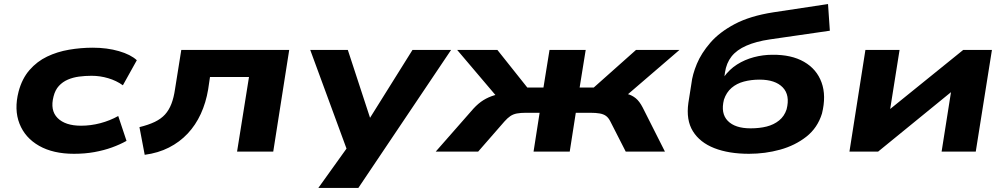

<svg xmlns="http://www.w3.org/2000/svg" viewBox="-20 -750 4988 950"><path d="M346 11Q243 11 173.5 -28.5Q104 -68 76.5 -138Q49 -208 72 -297Q89 -361 126 -403.5Q163 -446 213 -470Q263 -494 321.5 -504Q380 -514 439 -514Q510 -514 568.5 -497Q627 -480 657 -452L588 -328Q556 -351 515.5 -363Q475 -375 433 -375Q401 -375 371 -371Q341 -367 315.5 -356Q290 -345 271.5 -325Q253 -305 245 -273Q227 -204 265 -166Q303 -128 381 -128Q429 -128 476.5 -140.5Q524 -153 565 -176L606 -53Q574 -35 534 -20.5Q494 -6 447 2.5Q400 11 346 11Z M696 16 670 -121Q715 -132 746 -147Q777 -162 796.5 -183.5Q816 -205 828 -236Q840 -267 846 -309L877 -503H1411L1332 0H1153L1212 -369H1019L1010 -308Q999 -242 973.5 -186.5Q948 -131 908.5 -89Q869 -47 816 -20Q763 7 696 16Z M1555 180 1704 -28 1715 41 1515 -503H1701L1812 -164H1809L2021 -503H2212L1753 180Z M2136 0 2323 -213Q2347 -239 2372 -254.5Q2397 -270 2427.5 -279Q2458 -288 2496 -290L2466 -239L2242 -503H2441L2589 -317H2669L2699 -503H2878L2848 -317H2918L3127 -503H3342L3035 -239L3029 -295Q3061 -291 3084 -285Q3107 -279 3125.5 -264Q3144 -249 3160 -218L3270 0H3076L3000 -149Q2991 -167 2979 -176Q2967 -185 2948 -188.5Q2929 -192 2900 -192H2829L2799 0H2620L2650 -192H2583Q2556 -192 2537.5 -188.5Q2519 -185 2505 -175.5Q2491 -166 2476 -149L2346 0Z M3686 11Q3586 11 3514.5 -17Q3443 -45 3408.5 -100.5Q3374 -156 3386 -241L3401 -336Q3406 -381 3428 -434Q3450 -487 3495 -539Q3540 -591 3615.5 -631Q3691 -671 3806 -689L4077 -730L4086 -598L3789 -555Q3721 -545 3673 -524Q3625 -503 3599.5 -470.5Q3574 -438 3567 -391L3564 -368H3561Q3589 -407 3627 -431Q3665 -455 3710 -467Q3755 -479 3802 -479Q3896 -480 3958.5 -444Q4021 -408 4045 -342Q4069 -276 4047 -188Q4025 -117 3969.5 -73.5Q3914 -30 3840 -9.5Q3766 11 3686 11ZM3694 -115Q3738 -115 3773.5 -124Q3809 -133 3835 -154Q3861 -175 3872 -209Q3890 -279 3853 -317.5Q3816 -356 3738 -356Q3697 -356 3661 -346.5Q3625 -337 3599.5 -315Q3574 -293 3562 -257Q3545 -189 3581 -152Q3617 -115 3694 -115Z M4183 0 4262 -503H4431L4380 -182H4349L4746 -503H4888L4808 0H4639L4690 -323H4721L4325 0Z"/></svg>

Font: Nunito Sans 7pt Expanded ExtraBold
Style: Italic
Weight: 800
Width: 7
Italic angle: -9°
Designer: Vernon Adams
Foundry: Vernon Adams
Version: Version 3.101;gftools[0.9.27]